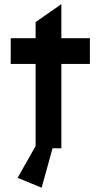

<svg xmlns="http://www.w3.org/2000/svg" viewBox="-20 -691 456 895"><path d="M174 184 225 0H266V-393H399V-513H266V-670L265 -671L146 -588V-513H30V-393H146V-10L62 138Z"/></svg>

Font: Lineal
Style: Bold
Weight: 700
Designer: Created by Frank Adebiaye with contributions from Anton Moglia & Ariel Martín Pérez
Created by Frank ADEBIAYE with FontF
Foundry: Velvetyne Type Foundry
Version: Version 2.000;Glyphs 3.2 (3227)